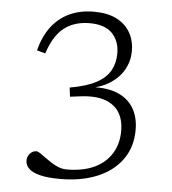

<svg xmlns="http://www.w3.org/2000/svg" viewBox="-52 -756 729 813"><g transform="rotate(5 312.5 -349.0)"><path d="M245 -340.5 240 -379Q311.5 -391.5 352.5 -413.8Q393.5 -436 411 -468Q428.5 -500 428.5 -541Q428.5 -592.5 397.5 -625.2Q366.5 -658 301 -658Q236.5 -658 193 -624.5Q149.5 -591 124.5 -514L88.5 -524Q104 -584 134.8 -624.8Q165.5 -665.5 211 -686.8Q256.5 -708 315 -708Q372 -708 410.5 -688.8Q449 -669.5 469 -635.2Q489 -601 489 -555.5Q489 -514 469.2 -478Q449.5 -442 412.2 -417.5Q375 -393 322 -384L332.5 -389Q398 -393 443 -374.2Q488 -355.5 511 -317Q534 -278.5 534 -224.5Q534 -152.5 496.8 -99.8Q459.5 -47 391.8 -18.5Q324 10 233.5 10Q178 10 145.5 1.2Q113 -7.5 99 -22.2Q85 -37 85 -54.5Q85 -73.5 96.8 -85.8Q108.5 -98 124 -98Q129.5 -98 139.5 -91.5Q149.5 -85 162.5 -75.2Q175.5 -65.5 191 -55.5Q206.5 -45.5 223.2 -39Q240 -32.5 257 -32.5Q326.5 -32.5 374.8 -55.2Q423 -78 448.2 -119.2Q473.5 -160.5 473.5 -216Q473.5 -261 454 -293Q434.5 -325 393.5 -339.5Q352.5 -354 288 -346Z"/></g></svg>

Font: Newsreader 9pt Light
Style: Regular
Weight: 300
Designer: Hugues Gentile
Foundry: Production Type
Version: Version 1.003